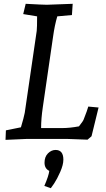

<svg xmlns="http://www.w3.org/2000/svg" viewBox="-20 -730 559 1009"><path d="M196 -57H309Q346 -57 395 -66Q418 -95 420 -103Q439 -151 444 -170L498 -165L461 -14L440 4Q349 0 330 0H123L9 5L11 -45L90 -61Q105 -111 110 -137L173 -568Q175 -585 175 -644L102 -656L115 -710Q206 -705 226 -705L362 -710L358 -651L281 -644Q267 -596 259 -538L205 -167Q196 -106 196 -57ZM239 168Q214 156 214 125Q214 94 232 76Q250 58 272 58Q313 58 313 109Q313 136 296.5 173.5Q280 211 264 235L247 259L213 247Q236 194 239 168Z"/></svg>

Font: Andada SC
Style: Italic
Weight: 400
Italic angle: -8.29999°
Designer: Carolina Giovagnoli
Foundry: Carolina Giovagnoli
Version: Version 1.003